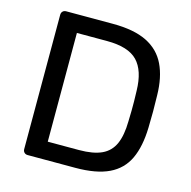

<svg xmlns="http://www.w3.org/2000/svg" viewBox="-103 -802 896 903"><g transform="rotate(15 344.5 -350.0)"><path d="M109.6 0Q99.4 0 93.1 -6.4Q86.7 -12.7 86.7 -22.9V-676.3Q86.7 -687.3 93.1 -693.6Q99.4 -700 109.6 -700H336.7Q440.4 -700 503.1 -668.9Q565.7 -637.8 594.7 -577.2Q623.8 -516.6 625.2 -429.1Q626.4 -384.4 626.4 -350.3Q626.4 -316.2 625.2 -271.9Q622.8 -179.6 594.6 -119.3Q566.4 -59 504.9 -29.5Q443.4 0 341.7 0ZM184.7 -85.3H336.7Q405.8 -85.3 446.9 -104.4Q487.9 -123.4 506.7 -165.4Q525.4 -207.4 526.4 -276Q527.6 -305.8 527.7 -328.4Q527.8 -351 527.7 -373.3Q527.6 -395.6 526.4 -425Q524.4 -522.3 480 -568.5Q435.6 -614.7 331.7 -614.7H184.7Z"/></g></svg>

Font: Rubik Light
Style: Regular
Weight: 300
Designer: Hubert and Fischer
Foundry: Hubert and Fischer
Version: Version 2.300;gftools[0.9.30]